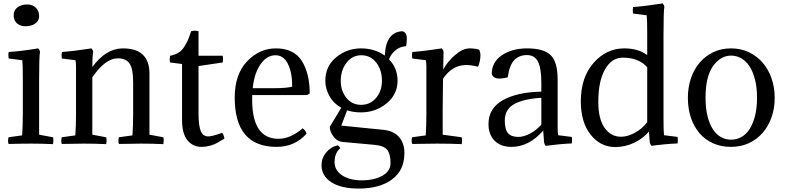

<svg xmlns="http://www.w3.org/2000/svg" viewBox="-20 -836 4578 1119"><path d="M208 -372V-51L289 -36Q290 -31 290.5 -27Q291 -23 291 -18Q291 -13 290.5 -7.5Q290 -2 289 4Q226 1 160 1Q137 1 104.5 1.5Q72 2 30 3Q27 -6 27 -16Q27 -25 30 -36L109 -47Q111 -75 112 -106.5Q113 -138 113 -174V-387Q113 -453 110 -485L31 -495Q29 -500 29 -512Q29 -517 29 -522Q29 -527 31 -533Q99 -537 203 -554Q212 -544 213 -534Q208 -506 208 -372ZM62 -729Q60 -734 60 -739.5Q60 -745 60 -750Q60 -777 82.5 -793.5Q105 -810 138 -810Q169 -810 188.5 -791.5Q208 -773 208 -741Q208 -715 185.5 -699Q163 -683 128 -683Q104 -683 85.5 -695Q67 -707 62 -729Z M756 -357Q756 -434 735.5 -465Q715 -496 667 -496Q593 -496 518 -385V-51L599 -36Q603 -20 599 4Q536 1 470 1Q424 1 340 3Q334 -16 340 -36L419 -47Q423 -102 423 -174V-448Q423 -468 420 -485L341 -495Q337 -510 341 -533Q410 -538 513 -554Q522 -544 523 -534Q518 -508 518 -445Q597 -554 696 -554Q851 -554 851 -407V-51L932 -36Q936 -20 932 4Q869 1 803 1Q757 1 673 3Q667 -16 673 -36L752 -47Q756 -102 756 -174Z M1137 -654V-511H1278Q1280 -499 1280 -493Q1280 -484 1278 -472L1137 -451V-176Q1137 -102 1150.5 -71.5Q1164 -41 1193 -41Q1219 -41 1274 -62Q1284 -53 1288 -28Q1258 -10 1242.5 -1.5Q1227 7 1203.5 13.5Q1180 20 1154 20Q1104 20 1072.5 -18.5Q1041 -57 1041 -136V-463L971 -472Q969 -482 969 -489Q969 -497 971 -511Q999 -516 1019.5 -528.5Q1040 -541 1054 -563.5Q1068 -586 1075.5 -603.5Q1083 -621 1094 -654Q1103 -657 1116 -657Q1128 -657 1137 -654Z M1764 -282H1450Q1441 -27 1603 -27Q1672 -27 1744 -88Q1759 -79 1767 -57Q1698 20 1592 20Q1348 20 1348 -267Q1348 -403 1420 -478.5Q1492 -554 1588 -554Q1693 -554 1739 -481Q1785 -408 1785 -291Q1775 -283 1764 -282ZM1586 -514Q1534 -514 1497.5 -460Q1461 -406 1453 -322H1577Q1651 -322 1683 -331Q1683 -413 1658 -463.5Q1633 -514 1586 -514Z M1948 11Q1957 15 1963 28Q1930 55 1930 109Q1930 157 1974 186Q2018 215 2088 215Q2160 215 2208 188.5Q2256 162 2256 114Q2256 62 2237 37.5Q2218 13 2161 8L1974 -9Q1943 -13 1922.5 -41.5Q1902 -70 1902 -97L1969 -208Q1923 -234 1899.5 -277Q1876 -320 1876 -365Q1876 -450 1939 -502Q2002 -554 2084 -554Q2163 -554 2223 -512Q2228 -649 2325 -654Q2351 -648 2351 -611Q2351 -591 2347 -567Q2308 -564 2283 -541.5Q2258 -519 2247 -490Q2297 -440 2297 -365Q2297 -286 2233 -233.5Q2169 -181 2084 -181Q2039 -181 2003 -193L1969 -104L2218 -79Q2276 -72 2306.5 -36.5Q2337 -1 2337 56Q2337 156 2265 209.5Q2193 263 2070 263Q1968 263 1911 226Q1854 189 1854 127Q1854 85 1881 52.5Q1908 20 1948 11ZM1966 -365Q1966 -307 1998.5 -266Q2031 -225 2085 -225Q2138 -225 2172 -265.5Q2206 -306 2206 -365Q2206 -429 2172.5 -471.5Q2139 -514 2085 -514Q2034 -514 2000 -471Q1966 -428 1966 -365Z M2565 -534 2563 -431Q2588 -477 2632.5 -515.5Q2677 -554 2717 -554Q2748 -554 2772 -547Q2780 -534 2780 -513Q2780 -480 2766 -447Q2730 -457 2697 -457Q2615 -457 2562 -377L2560 -202V-51L2671 -36Q2675 -20 2671 4Q2608 1 2527 1Q2466 1 2382 3Q2376 -16 2382 -36L2461 -47Q2465 -102 2465 -174V-448Q2465 -468 2462 -485L2383 -495Q2379 -510 2383 -533Q2452 -538 2555 -554Q2564 -544 2565 -534Z M2922 -133Q2922 -81 2941 -59.5Q2960 -38 3001 -38Q3031 -38 3067.5 -56.5Q3104 -75 3135 -110V-266Q3032 -260 2977 -229.5Q2922 -199 2922 -133ZM3135 -302V-353Q3135 -438 3115.5 -476.5Q3096 -515 3051 -515Q3005 -515 2977 -485.5Q2949 -456 2939 -385Q2907 -378 2892 -378Q2853 -378 2846 -406Q2846 -474 2905 -514Q2964 -554 3052 -554Q3149 -554 3189.5 -514.5Q3230 -475 3230 -373V-91Q3230 -66 3233 -48L3312 -38Q3316 -23 3312 0Q3241 3 3161 14Q3153 6 3151 -6L3146 -75Q3063 20 2961 20Q2898 20 2862.5 -16Q2827 -52 2827 -113Q2827 -205 2910.5 -252Q2994 -299 3135 -302Z M3847 -142Q3847 -75 3850 -48L3929 -38Q3932 -22 3929 0Q3856 3 3777 14Q3770 7 3767 -5L3762 -69Q3727 -28 3675 -3.5Q3623 21 3566 21Q3479 21 3422 -51.5Q3365 -124 3365 -245Q3365 -385 3439.5 -469.5Q3514 -554 3618 -554Q3700 -554 3752 -515V-649Q3752 -715 3749 -747L3670 -757Q3666 -772 3670 -795Q3739 -800 3842 -816Q3851 -806 3852 -796Q3847 -770 3847 -634ZM3610 -500Q3545 -500 3506 -431.5Q3467 -363 3467 -242Q3467 -143 3503.5 -91Q3540 -39 3600 -39Q3636 -39 3679 -61.5Q3722 -84 3752 -124V-444Q3703 -500 3610 -500Z M3989 -266Q3989 -326 4006.5 -378.5Q4024 -431 4057 -470Q4090 -509 4136.5 -531.5Q4183 -554 4241 -554Q4298 -554 4345 -531.5Q4392 -509 4425.5 -470Q4459 -431 4477 -378.5Q4495 -326 4495 -266Q4495 -204 4476.5 -152Q4458 -100 4424.5 -61.5Q4391 -23 4344 -1.5Q4297 20 4241 20Q4182 20 4135.5 -1Q4089 -22 4056.5 -60Q4024 -98 4006.5 -150.5Q3989 -203 3989 -266ZM4135 -450Q4092 -389 4092 -266Q4092 -205 4103.5 -159Q4115 -113 4135 -82.5Q4155 -52 4182 -37Q4209 -22 4241 -22Q4272 -22 4300 -37Q4328 -52 4348 -82.5Q4368 -113 4380 -159Q4392 -205 4392 -266Q4392 -327 4380 -373.5Q4368 -420 4347.5 -450.5Q4327 -481 4299.5 -496.5Q4272 -512 4241 -512Q4179 -512 4135 -450Z"/></svg>

Font: Adamina
Style: Regular
Weight: 400
Designer: Cyreal (www.cyreal.org)
Foundry: Cyreal
Version: Version 1.011